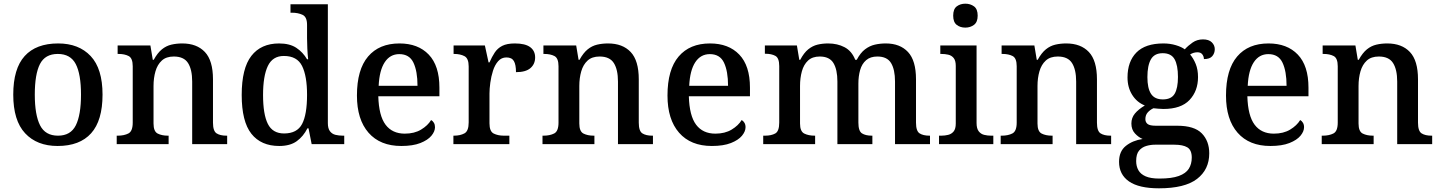

<svg xmlns="http://www.w3.org/2000/svg" viewBox="-20 -783 7827 1043"><path d="M293 10Q181 10 116.5 -59Q52 -128 52 -269Q52 -410 114 -478.5Q176 -547 296 -547Q408 -547 472.5 -478.5Q537 -410 537 -269Q537 -128 475 -59Q413 10 293 10ZM295 -46Q364 -46 392 -102.5Q420 -159 420 -269Q420 -380 391.5 -435Q363 -490 294 -490Q225 -490 197 -435Q169 -380 169 -269Q169 -159 197.5 -102.5Q226 -46 295 -46Z M614 0V-46H620Q654 -46 677.5 -58Q701 -70 701 -117V-423Q701 -467 679 -478.5Q657 -490 624 -490H619V-536H797L810 -458H815Q836 -496 859.5 -515Q883 -534 911 -540.5Q939 -547 970 -547Q1049 -547 1093 -500.5Q1137 -454 1137 -352V-117Q1137 -71 1156.5 -58.5Q1176 -46 1210 -46H1214V0H1024V-340Q1024 -405 1001.5 -440.5Q979 -476 924 -476Q883 -476 859 -454Q835 -432 824.5 -395.5Q814 -359 814 -316V-112Q814 -69 836.5 -57.5Q859 -46 892 -46H896V0Z M1497 10Q1398 10 1345.5 -56.5Q1293 -123 1293 -267Q1293 -412 1345.5 -479.5Q1398 -547 1496 -547Q1554 -547 1590 -523Q1626 -499 1648 -461H1654Q1651 -487 1649.5 -519Q1648 -551 1648 -575V-648Q1648 -691 1623.5 -702.5Q1599 -714 1566 -714H1558V-760H1761V-114Q1761 -85 1772.5 -70Q1784 -55 1802.5 -50.5Q1821 -46 1843 -46H1850V0H1673L1656 -86H1650Q1628 -42 1592 -16Q1556 10 1497 10ZM1523 -58Q1594 -58 1621 -109.5Q1648 -161 1648 -268Q1648 -370 1621 -424.5Q1594 -479 1522 -479Q1461 -479 1435 -424.5Q1409 -370 1409 -267Q1409 -162 1435 -110Q1461 -58 1523 -58Z M2160 10Q2045 10 1982 -62Q1919 -134 1919 -264Q1919 -405 1979.5 -476Q2040 -547 2150 -547Q2251 -547 2309 -486.5Q2367 -426 2367 -307V-260H2035Q2038 -154 2074.5 -105.5Q2111 -57 2179 -57Q2231 -57 2267.5 -79Q2304 -101 2322 -131Q2331 -126 2337 -116Q2343 -106 2343 -92Q2343 -69 2323.5 -45.5Q2304 -22 2263.5 -6Q2223 10 2160 10ZM2248 -317Q2248 -396 2226 -442.5Q2204 -489 2149 -489Q2099 -489 2070 -445Q2041 -401 2037 -317Z M2443 0V-46H2446Q2480 -46 2503 -58.5Q2526 -71 2526 -118V-422Q2526 -466 2503 -478Q2480 -490 2447 -490H2444V-536H2614L2634 -444H2639Q2652 -474 2667.5 -497.5Q2683 -521 2708.5 -534Q2734 -547 2777 -547Q2833 -547 2860 -527Q2887 -507 2887 -471Q2887 -435 2861.5 -413Q2836 -391 2783 -391Q2783 -432 2771.5 -451.5Q2760 -471 2731 -471Q2704 -471 2686 -450.5Q2668 -430 2658 -398.5Q2648 -367 2643.5 -333.5Q2639 -300 2639 -275V-113Q2639 -69 2662 -57.5Q2685 -46 2717 -46H2747V0Z M2927 0V-46H2933Q2967 -46 2990.5 -58Q3014 -70 3014 -117V-423Q3014 -467 2992 -478.5Q2970 -490 2937 -490H2932V-536H3110L3123 -458H3128Q3149 -496 3172.5 -515Q3196 -534 3224 -540.5Q3252 -547 3283 -547Q3362 -547 3406 -500.5Q3450 -454 3450 -352V-117Q3450 -71 3469.5 -58.5Q3489 -46 3523 -46H3527V0H3337V-340Q3337 -405 3314.5 -440.5Q3292 -476 3237 -476Q3196 -476 3172 -454Q3148 -432 3137.5 -395.5Q3127 -359 3127 -316V-112Q3127 -69 3149.5 -57.5Q3172 -46 3205 -46H3209V0Z M3847 10Q3732 10 3669 -62Q3606 -134 3606 -264Q3606 -405 3666.5 -476Q3727 -547 3837 -547Q3938 -547 3996 -486.5Q4054 -426 4054 -307V-260H3722Q3725 -154 3761.5 -105.5Q3798 -57 3866 -57Q3918 -57 3954.5 -79Q3991 -101 4009 -131Q4018 -126 4024 -116Q4030 -106 4030 -92Q4030 -69 4010.5 -45.5Q3991 -22 3950.5 -6Q3910 10 3847 10ZM3935 -317Q3935 -396 3913 -442.5Q3891 -489 3836 -489Q3786 -489 3757 -445Q3728 -401 3724 -317Z M4126 0V-46H4136Q4170 -46 4191.5 -58Q4213 -70 4213 -117V-424Q4213 -468 4192 -479.5Q4171 -491 4138 -491H4135V-536H4309L4322 -458H4327Q4347 -496 4370.5 -515Q4394 -534 4421 -540.5Q4448 -547 4479 -547Q4529 -547 4568 -526.5Q4607 -506 4626 -458H4634Q4654 -496 4679 -515Q4704 -534 4732.5 -540.5Q4761 -547 4792 -547Q4869 -547 4912.5 -500.5Q4956 -454 4956 -352V-117Q4956 -71 4975.5 -58.5Q4995 -46 5029 -46H5032V0H4842V-340Q4842 -405 4820.5 -440.5Q4799 -476 4746 -476Q4708 -476 4685 -456Q4662 -436 4652.5 -402.5Q4643 -369 4643 -329V-117Q4643 -71 4662.5 -58.5Q4682 -46 4716 -46H4719V0H4529V-340Q4529 -405 4507.5 -440.5Q4486 -476 4433 -476Q4393 -476 4369.5 -454Q4346 -432 4336 -395.5Q4326 -359 4326 -316V-112Q4326 -69 4349 -57.5Q4372 -46 4405 -46H4408V0Z M5081 0V-46H5094Q5113 -46 5131 -50.5Q5149 -55 5160.5 -69Q5172 -83 5172 -112V-425Q5172 -454 5160.5 -468Q5149 -482 5131 -486Q5113 -490 5094 -490H5088V-536H5285V-115Q5285 -85 5296.5 -70Q5308 -55 5326 -50.5Q5344 -46 5364 -46H5376V0ZM5224 -633Q5196 -633 5177 -648Q5158 -663 5158 -698Q5158 -734 5177.5 -748.5Q5197 -763 5224 -763Q5251 -763 5271 -748.5Q5291 -734 5291 -698Q5291 -663 5271 -648Q5251 -633 5224 -633Z M5416 0V-46H5422Q5456 -46 5479.5 -58Q5503 -70 5503 -117V-423Q5503 -467 5481 -478.5Q5459 -490 5426 -490H5421V-536H5599L5612 -458H5617Q5638 -496 5661.5 -515Q5685 -534 5713 -540.5Q5741 -547 5772 -547Q5851 -547 5895 -500.5Q5939 -454 5939 -352V-117Q5939 -71 5958.5 -58.5Q5978 -46 6012 -46H6016V0H5826V-340Q5826 -405 5803.5 -440.5Q5781 -476 5726 -476Q5685 -476 5661 -454Q5637 -432 5626.5 -395.5Q5616 -359 5616 -316V-112Q5616 -69 5638.5 -57.5Q5661 -46 5694 -46H5698V0Z M6276 240Q6167 240 6113 202.5Q6059 165 6059 96Q6059 39 6096 9.5Q6133 -20 6187 -28Q6165 -37 6145.5 -58Q6126 -79 6126 -112Q6126 -143 6145 -166Q6164 -189 6199 -210Q6156 -227 6130.5 -267.5Q6105 -308 6105 -362Q6105 -449 6153.5 -498Q6202 -547 6300 -547Q6336 -547 6367.5 -537.5Q6399 -528 6416 -515Q6434 -535 6458.5 -552Q6483 -569 6515 -569Q6547 -569 6563 -553Q6579 -537 6579 -516Q6579 -494 6565.5 -478Q6552 -462 6520 -462Q6520 -476 6511.5 -487.5Q6503 -499 6485 -499Q6463 -499 6445 -487Q6463 -466 6475.5 -435.5Q6488 -405 6488 -364Q6488 -289 6442 -240Q6396 -191 6300 -191Q6289 -191 6272 -192.5Q6255 -194 6246 -195Q6228 -187 6215 -172.5Q6202 -158 6202 -136Q6202 -119 6214 -109.5Q6226 -100 6259 -100H6375Q6468 -100 6508.5 -58.5Q6549 -17 6549 50Q6549 138 6482.5 189Q6416 240 6276 240ZM6278 187Q6345 187 6383.5 173Q6422 159 6438 133.5Q6454 108 6454 73Q6454 32 6430 17.5Q6406 3 6359 3H6255Q6230 3 6206.5 10Q6183 17 6167.5 35.5Q6152 54 6152 92Q6152 120 6164 141.5Q6176 163 6203.5 175Q6231 187 6278 187ZM6297 -243Q6343 -243 6361 -273.5Q6379 -304 6379 -365Q6379 -429 6360.5 -461.5Q6342 -494 6296 -494Q6251 -494 6232 -460.5Q6213 -427 6213 -364Q6213 -304 6232.5 -273.5Q6252 -243 6297 -243Z M6881 10Q6766 10 6703 -62Q6640 -134 6640 -264Q6640 -405 6700.5 -476Q6761 -547 6871 -547Q6972 -547 7030 -486.5Q7088 -426 7088 -307V-260H6756Q6759 -154 6795.5 -105.5Q6832 -57 6900 -57Q6952 -57 6988.5 -79Q7025 -101 7043 -131Q7052 -126 7058 -116Q7064 -106 7064 -92Q7064 -69 7044.5 -45.5Q7025 -22 6984.5 -6Q6944 10 6881 10ZM6969 -317Q6969 -396 6947 -442.5Q6925 -489 6870 -489Q6820 -489 6791 -445Q6762 -401 6758 -317Z M7160 0V-46H7166Q7200 -46 7223.5 -58Q7247 -70 7247 -117V-423Q7247 -467 7225 -478.5Q7203 -490 7170 -490H7165V-536H7343L7356 -458H7361Q7382 -496 7405.5 -515Q7429 -534 7457 -540.5Q7485 -547 7516 -547Q7595 -547 7639 -500.5Q7683 -454 7683 -352V-117Q7683 -71 7702.5 -58.5Q7722 -46 7756 -46H7760V0H7570V-340Q7570 -405 7547.5 -440.5Q7525 -476 7470 -476Q7429 -476 7405 -454Q7381 -432 7370.5 -395.5Q7360 -359 7360 -316V-112Q7360 -69 7382.5 -57.5Q7405 -46 7438 -46H7442V0Z"/></svg>

Font: Noto Naskh Arabic Medium
Style: Regular
Weight: 500
Designer: Monotype Design Team, David Williams, Mohamad Dakak and Nizar Qandah
Foundry: Monotype Imaging Inc.
Version: Version 2.016